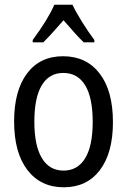

<svg xmlns="http://www.w3.org/2000/svg" viewBox="-20 -786 540 816"><path d="M40 -270Q40 -401 95 -474Q150 -547 248 -547Q347 -547 403.5 -473.5Q460 -400 460 -267Q460 -136 404.5 -63Q349 10 251 10Q153 10 96.5 -63.5Q40 -137 40 -270ZM374 -268Q374 -371 342 -423.5Q310 -476 249 -476Q189 -476 157.5 -423.5Q126 -371 126 -269Q126 -167 158 -114Q190 -61 250 -61Q310 -61 342 -113.5Q374 -166 374 -268ZM119 -616Q184 -704 211 -766H288Q303 -734 329 -692.5Q355 -651 381 -616V-606H336Q309 -631 250 -700L235 -683Q188 -629 164 -606H119Z"/></svg>

Font: Noto Sans Mono UI Cond
Style: Regular
Weight: 400
Width: 3
Monospace: yes
Designer: Monotype Design team
Foundry: Monotype Imaging Inc.
Version: Version 1.000